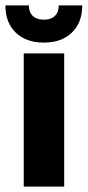

<svg xmlns="http://www.w3.org/2000/svg" viewBox="-45 -692 325 712"><path d="M43 0V-494H193V0ZM260 -672Q260 -608 221.5 -571Q183 -534 117.5 -534Q52 -534 13.5 -571Q-25 -608 -25 -672H62Q62 -647 76.5 -633Q90.9 -619 117.8 -619Q144 -619 158.5 -633Q173 -647 173 -672Z"/></svg>

Font: Blinker
Style: Regular
Weight: 400
Designer: Juergen Huber
Foundry: supertype
Version: 1.017